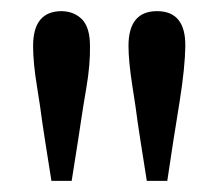

<svg xmlns="http://www.w3.org/2000/svg" viewBox="-20 -757 396 348"><path d="M40 -673.8Q40 -736.8 91.8 -736.8Q114.7 -736.3 128.9 -721.7Q143.1 -707 143.1 -673.3Q143.6 -639.6 136.7 -599.1Q129.9 -559.1 126.5 -535.6Q123 -512.2 121.1 -500L109.9 -429.2H73.2L62 -500Q60.1 -512.2 56.6 -535.6Q53.7 -559.1 46.9 -601.1Q40 -643.1 40 -673.8ZM212.9 -673.8Q212.9 -736.8 264.6 -736.8Q316.4 -736.8 315.9 -673.8Q315.4 -635.3 305.7 -573.7Q295.9 -512.2 293.9 -500L283.2 -429.2H246.1L234.9 -500Q232.9 -512.2 229.5 -535.6Q226.6 -559.1 219.7 -602.5Q212.9 -646.5 212.9 -673.8Z"/></svg>

Font: SourceSerifPro-Regular
Style: Regular
Weight: 400
Designer: Frank Grießhammer
Foundry: Adobe Systems Incorporated
Version: Version 1.014;PS Version 1.0;hotconv 1.0.73;makeotf.lib2.5.5